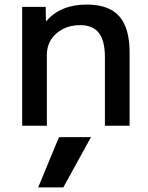

<svg xmlns="http://www.w3.org/2000/svg" viewBox="-20 -550 649 840"><path d="M257 270H147L238 50H378ZM77 0V-520H180L181 -458H183Q214 -494 258 -512Q302 -530 360 -530Q456 -530 501.5 -479Q547 -428 547 -320V0H439V-300Q439 -372 412.5 -406Q386 -440 330 -440Q288 -440 255 -423Q222 -406 203.5 -377Q185 -348 185 -310V0Z"/></svg>

Font: M PLUS 1 Medium
Style: Regular
Weight: 500
Designer: Coji Morishita
Foundry: UNDERFOREST DESIGN
Version: Version 1.001